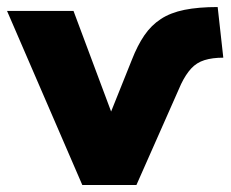

<svg xmlns="http://www.w3.org/2000/svg" viewBox="-29 -526 658 546"><path d="M205 0 -9 -495H180L300 -174H273L346 -356Q362 -397 381.5 -425.5Q401 -454 428.5 -472Q456 -490 495.5 -498Q535 -506 590 -506L606 -362Q575 -362 552.5 -355Q530 -348 514.5 -331Q499 -314 486 -287L359 0Z"/></svg>

Font: Nunito Sans 11pt Black
Style: Regular
Weight: 900
Version: Version 3.101;gftools[0.9.27]